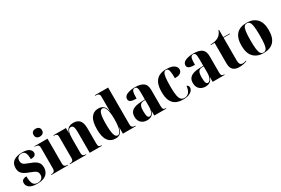

<svg xmlns="http://www.w3.org/2000/svg" viewBox="93 -1923 4521 3084"><g transform="rotate(-30 2353.0 -380.5)"><path d="M216 10Q113 10 69.5 -24Q26 -58 26 -106Q26 -150 54.5 -166Q83 -182 118 -182Q118 -83 142.5 -41.5Q167 0 225 0Q271 0 299 -23.5Q327 -47 327 -93Q327 -127 311.5 -147Q296 -167 267 -180.5Q238 -194 198 -209Q146 -227 109 -248.5Q72 -270 52.5 -302Q33 -334 33 -383Q33 -468 91 -508.5Q149 -549 245 -549Q337 -549 376.5 -519Q416 -489 416 -450Q416 -419 392.5 -402Q369 -385 318 -385Q318 -469 297.5 -504Q277 -539 231 -539Q196 -539 169.5 -518.5Q143 -498 143 -451Q143 -420 157 -400.5Q171 -381 200.5 -367.5Q230 -354 276 -337Q323 -321 359 -300Q395 -279 415 -247Q435 -215 435 -165Q435 -86 381.5 -38Q328 10 216 10Z M627 -625Q594 -625 572 -643Q550 -661 550 -698Q550 -736 572 -753.5Q594 -771 627 -771Q659 -771 682.5 -753.5Q706 -736 706 -698Q706 -661 682.5 -643Q659 -625 627 -625ZM476 0V-10H487Q513 -10 531.5 -24Q550 -38 550 -81V-461Q550 -500 531 -513Q512 -526 488 -526H472V-536H714V-79Q714 -37 732.5 -23.5Q751 -10 776 -10H787V0Z M819 0V-10H826Q856 -10 874 -22.5Q892 -35 892 -77V-463Q892 -502 875 -514Q858 -526 829 -526H823V-536H1056V-446H1058Q1071 -501 1106.5 -525.5Q1142 -550 1198 -550Q1275 -550 1314 -504.5Q1353 -459 1353 -358V-80Q1353 -36 1366 -23Q1379 -10 1411 -10H1415V0H1188V-380Q1188 -449 1175.5 -480Q1163 -511 1131 -511Q1091 -511 1074 -463.5Q1057 -416 1057 -341V-75Q1057 -35 1073.5 -22.5Q1090 -10 1119 -10H1125V0Z M1666 10Q1574 10 1525.5 -58Q1477 -126 1477 -269Q1477 -412 1525 -480Q1573 -548 1661 -548Q1719 -548 1754.5 -517Q1790 -486 1801 -418H1803Q1802 -472 1802 -516.5Q1802 -561 1802 -590V-686Q1802 -728 1781 -739Q1760 -750 1732 -750H1721V-760H1968V-81Q1968 -36 1988 -23Q2008 -10 2035 -10H2043V0H1803V-118H1801Q1790 -53 1758 -21.5Q1726 10 1666 10ZM1718 -17Q1759 -17 1780.5 -82Q1802 -147 1802 -273Q1802 -390 1781 -453Q1760 -516 1718 -516Q1680 -516 1662 -457.5Q1644 -399 1644 -273Q1644 -140 1661.5 -78.5Q1679 -17 1718 -17Z M2251 10Q2184 10 2141.5 -30Q2099 -70 2099 -144Q2099 -219 2150.5 -255.5Q2202 -292 2307 -296L2383 -299V-427Q2383 -491 2371.5 -515.5Q2360 -540 2331 -540Q2299 -540 2287 -505Q2275 -470 2275 -378Q2206 -378 2172 -393.5Q2138 -409 2138 -446Q2138 -482 2165.5 -505Q2193 -528 2239.5 -539Q2286 -550 2341 -550Q2445 -550 2497 -512Q2549 -474 2549 -380V-81Q2549 -39 2561 -24.5Q2573 -10 2605 -10H2608V0H2385V-86H2383Q2366 -30 2331 -10Q2296 10 2251 10ZM2313 -24Q2334 -24 2350 -43.5Q2366 -63 2375 -95Q2384 -127 2384 -165V-289L2349 -287Q2303 -284 2285 -252.5Q2267 -221 2267 -150Q2267 -79 2278 -51.5Q2289 -24 2313 -24Z M2916 10Q2844 10 2790 -15.5Q2736 -41 2706 -101.5Q2676 -162 2676 -267Q2676 -375 2707 -436.5Q2738 -498 2792.5 -524Q2847 -550 2917 -550Q3018 -550 3063.5 -518Q3109 -486 3109 -440Q3109 -422 3099 -402Q3089 -382 3059.5 -367.5Q3030 -353 2972 -353Q2972 -426 2966.5 -466.5Q2961 -507 2948.5 -523.5Q2936 -540 2914 -540Q2887 -540 2871.5 -515.5Q2856 -491 2849 -432Q2842 -373 2842 -268Q2842 -168 2852.5 -110Q2863 -52 2886.5 -27Q2910 -2 2950 -2Q2996 -2 3029.5 -36Q3063 -70 3072 -155Q3089 -150 3099 -135.5Q3109 -121 3109 -103Q3109 -78 3090 -52Q3071 -26 3029 -8Q2987 10 2916 10Z M3334 10Q3267 10 3224.5 -30Q3182 -70 3182 -144Q3182 -219 3233.5 -255.5Q3285 -292 3390 -296L3466 -299V-427Q3466 -491 3454.5 -515.5Q3443 -540 3414 -540Q3382 -540 3370 -505Q3358 -470 3358 -378Q3289 -378 3255 -393.5Q3221 -409 3221 -446Q3221 -482 3248.5 -505Q3276 -528 3322.5 -539Q3369 -550 3424 -550Q3528 -550 3580 -512Q3632 -474 3632 -380V-81Q3632 -39 3644 -24.5Q3656 -10 3688 -10H3691V0H3468V-86H3466Q3449 -30 3414 -10Q3379 10 3334 10ZM3396 -24Q3417 -24 3433 -43.5Q3449 -63 3458 -95Q3467 -127 3467 -165V-289L3432 -287Q3386 -284 3368 -252.5Q3350 -221 3350 -150Q3350 -79 3361 -51.5Q3372 -24 3396 -24Z M3958 10Q3889 10 3848.5 -25.5Q3808 -61 3808 -149V-526H3738V-536Q3828 -536 3882 -567Q3940 -601 3964 -672H3974V-536H4092V-526H3974V-103Q3974 -56 3990 -35Q4006 -14 4038 -14Q4065 -14 4101 -28V-18Q4084 -9 4048 0.5Q4012 10 3958 10Z M4410 10Q4293 10 4226 -59.5Q4159 -129 4159 -270Q4159 -550 4413 -550Q4531 -550 4598 -480.5Q4665 -411 4665 -270Q4665 -129 4600.5 -59.5Q4536 10 4410 10ZM4412 0Q4444 0 4463 -24.5Q4482 -49 4489.5 -108Q4497 -167 4497 -270Q4497 -373 4489 -432Q4481 -491 4462.5 -515.5Q4444 -540 4411 -540Q4380 -540 4361.5 -515.5Q4343 -491 4335 -432Q4327 -373 4327 -270Q4327 -167 4335 -108Q4343 -49 4361.5 -24.5Q4380 0 4412 0Z"/></g></svg>

Font: Noto Serif Display SemiCondensed ExtraBold
Style: Regular
Weight: 800
Width: 4
Designer: Monotype Design Team
Foundry: Monotype Imaging Inc.
Version: Version 2.009